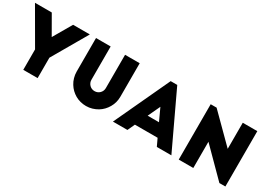

<svg xmlns="http://www.w3.org/2000/svg" viewBox="-7 -1502 3113 2253"><g transform="rotate(30 1549.0 -375.0)"><path d="M752.9 -750Q696.3 -750 526.4 -750Q490.2 -687.5 380.9 -500Q344.7 -562.5 237.3 -750Q180.7 -750 9.8 -750Q78.1 -631.8 284.2 -276.4Q284.2 -207 284.2 0Q295.9 0 333 0Q369.1 0 478.5 0Q478.5 -69.3 478.5 -276.4Q547.9 -394.5 752.9 -750Z M1035.2 -750Q985.4 -750 836.9 -750Q836.9 -737.3 836.9 -700.2Q836.9 -598.6 836.9 -295.9Q836.9 -252.9 848.6 -212.9Q859.4 -173.8 880.9 -139.6Q919.9 -76.2 985.4 -38.1Q1051.8 0 1132.8 0Q1175.8 0 1214.8 -11.7Q1253.9 -23.4 1288.1 -43.9Q1351.6 -83 1389.6 -149.4Q1428.7 -215.8 1428.7 -295.9Q1428.7 -447.3 1428.7 -750Q1378.9 -750 1230.5 -750Q1230.5 -637.7 1230.5 -298.8Q1230.5 -258.8 1202.1 -229.5Q1172.9 -201.2 1132.8 -201.2Q1091.8 -201.2 1063.5 -229.5Q1035.2 -258.8 1035.2 -298.8Q1035.2 -449.2 1035.2 -750Z M1695.3 0Q1707 -24.4 1740.2 -97.7Q1817.4 -97.7 2047.9 -97.7Q2059.6 -73.2 2093.8 0Q2106.4 0 2142.6 0Q2179.7 0 2291 0Q2202.1 -187.5 1937.5 -750Q1915 -750 1848.6 -750Q1760.7 -562.5 1499 0Q1547.9 0 1695.3 0ZM1894.5 -428.7Q1914.1 -387.7 1970.7 -263.7Q1932.6 -263.7 1817.4 -263.7Q1836.9 -305.7 1894.5 -428.7Z M3022.5 0Q3022.5 -187.5 3022.5 -750Q2973.6 -750 2825.2 -750Q2825.2 -661.1 2825.2 -396.5Q2736.3 -484.4 2470.7 -750Q2450.2 -750 2390.6 -750Q2390.6 -703.1 2390.6 -561.5Q2390.6 -421.9 2390.6 0Q2402.3 0 2440.4 0Q2476.6 0 2587.9 0Q2587.9 -88.9 2587.9 -355.5Q2675.8 -266.6 2941.4 0Q2961.9 0 3022.5 0Z"/></g></svg>

Font: Big John
Style: Regular
Weight: 400
Designer: Ion Lucin
Version: Version 1.000